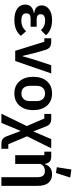

<svg xmlns="http://www.w3.org/2000/svg" viewBox="844 -1698 1054 2783"><g transform="rotate(90 1371.5 -307.0)"><path d="M269 12.2Q164.6 12.2 105.7 -30Q46.9 -72.3 46.9 -144Q46.9 -198.7 79.1 -230Q111.3 -261.2 171.9 -270V-274.9Q59.1 -288.1 59.1 -384.8Q59.1 -450.7 115.7 -492.4Q172.4 -534.2 272 -534.2Q415.5 -534.2 492.2 -445.8L416 -372.1Q368.2 -433.1 278.8 -433.1Q233.4 -433.1 210.2 -417.2Q187 -401.4 187 -376V-365.2Q187 -338.9 205.6 -325Q224.1 -311 258.8 -311H368.2V-223.1H250Q174.8 -223.1 174.8 -166V-154.8Q174.8 -88.9 282.2 -88.9Q375 -88.9 432.1 -158.2L500 -83Q425.3 12.2 269 12.2Z M716.8 0 585.9 -421.9H535.6V-522H585Q636.2 -522 664.1 -501.5Q691.9 -481 706.1 -430.2L752 -269L790 -109.9H796.9L842.8 -269L925.8 -522H1044.9L864.7 0Z M1334.5 12.2Q1223.6 12.2 1158.7 -61.8Q1093.8 -135.7 1093.8 -261.2Q1093.8 -387.2 1158.7 -460.7Q1223.6 -534.2 1334.5 -534.2Q1446.3 -534.2 1511.5 -460.7Q1576.7 -387.2 1576.7 -261.2Q1576.7 -135.7 1511.2 -61.8Q1445.8 12.2 1334.5 12.2ZM1334.5 -89.8Q1386.2 -89.8 1416 -121.6Q1445.8 -153.3 1445.8 -212.9V-309.1Q1445.8 -368.2 1416 -400.1Q1386.2 -432.1 1334.5 -432.1Q1283.7 -432.1 1254.2 -400.1Q1224.6 -368.2 1224.6 -309.1V-212.9Q1224.6 -153.8 1254.2 -121.8Q1283.7 -89.8 1334.5 -89.8Z M1628.9 200.2 1807.6 -168 1698.7 -421.9H1631.8V-522H1697.8Q1746.6 -522 1772 -504.4Q1797.4 -486.8 1814 -442.9L1883.8 -266.1H1887.7L1996.6 -522H2129.9L1956.5 -171.9L2070.8 100.1H2137.7V200.2H2071.8Q2022.5 200.2 1996.6 182.4Q1970.7 164.6 1954.6 121.1L1880.9 -75.2H1877L1761.7 200.2Z M2487.3 -590.8 2404.3 -603 2437.5 -814 2553.7 -796.9ZM2549.3 200.2V-316.9Q2549.3 -374 2528.3 -402.1Q2507.3 -430.2 2461.4 -430.2Q2418 -430.2 2387.2 -408.4Q2356.4 -386.7 2356.4 -346.2V0H2230.5V-421.9H2178.7V-522H2251.5Q2340.3 -522 2353.5 -438L2354.5 -431.2H2360.4Q2396.5 -534.2 2507.3 -534.2Q2587.4 -534.2 2630.9 -480.7Q2674.3 -427.2 2674.3 -330.1V200.2Z"/></g></svg>

Font: Anuphan SemiBold
Style: Bold
Weight: 600
Designer: Mike Abbink, Paul van der Laan, Pieter van Rosmalen, Mint Tantisuwanna
Foundry: Bold Monday; Cadson Demak
Version: Version 3.002;hotconv 1.0.109;makeotfexe 2.5.65596